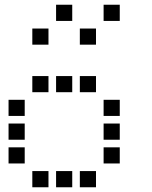

<svg xmlns="http://www.w3.org/2000/svg" viewBox="-20 -804 640 808"><path d="M217 -784Q216 -784 216 -784Q216 -784 216 -783V-717Q216 -716 216 -716Q216 -716 217 -716H283Q284 -716 284 -716Q284 -716 284 -717V-783Q284 -784 284 -784Q284 -784 283 -784ZM417 -784Q416 -784 416 -784Q416 -784 416 -783V-717Q416 -716 416 -716Q416 -716 417 -716H483Q484 -716 484 -716Q484 -716 484 -717V-783Q484 -784 484 -784Q484 -784 483 -784ZM117 -684Q116 -684 116 -684Q116 -684 116 -683V-617Q116 -616 116 -616Q116 -616 117 -616H183Q184 -616 184 -616Q184 -616 184 -617V-683Q184 -684 184 -684Q184 -684 183 -684ZM317 -684Q316 -684 316 -684Q316 -684 316 -683V-617Q316 -616 316 -616Q316 -616 317 -616H383Q384 -616 384 -616Q384 -616 384 -617V-683Q384 -684 384 -684Q384 -684 383 -684ZM117 -484Q116 -484 116 -484Q116 -484 116 -483V-417Q116 -416 116 -416Q116 -416 117 -416H183Q184 -416 184 -416Q184 -416 184 -417V-483Q184 -484 184 -484Q184 -484 183 -484ZM217 -484Q216 -484 216 -484Q216 -484 216 -483V-417Q216 -416 216 -416Q216 -416 217 -416H283Q284 -416 284 -416Q284 -416 284 -417V-483Q284 -484 284 -484Q284 -484 283 -484ZM317 -484Q316 -484 316 -484Q316 -484 316 -483V-417Q316 -416 316 -416Q316 -416 317 -416H383Q384 -416 384 -416Q384 -416 384 -417V-483Q384 -484 384 -484Q384 -484 383 -484ZM17 -384Q16 -384 16 -384Q16 -384 16 -383V-317Q16 -316 16 -316Q16 -316 17 -316H83Q84 -316 84 -316Q84 -316 84 -317V-383Q84 -384 84 -384Q84 -384 83 -384ZM417 -384Q416 -384 416 -384Q416 -384 416 -383V-317Q416 -316 416 -316Q416 -316 417 -316H483Q484 -316 484 -316Q484 -316 484 -317V-383Q484 -384 484 -384Q484 -384 483 -384ZM17 -284Q16 -284 16 -284Q16 -284 16 -283V-217Q16 -216 16 -216Q16 -216 17 -216H83Q84 -216 84 -216Q84 -216 84 -217V-283Q84 -284 84 -284Q84 -284 83 -284ZM417 -284Q416 -284 416 -284Q416 -284 416 -283V-217Q416 -216 416 -216Q416 -216 417 -216H483Q484 -216 484 -216Q484 -216 484 -217V-283Q484 -284 484 -284Q484 -284 483 -284ZM17 -184Q16 -184 16 -184Q16 -184 16 -183V-117Q16 -116 16 -116Q16 -116 17 -116H83Q84 -116 84 -116Q84 -116 84 -117V-183Q84 -184 84 -184Q84 -184 83 -184ZM417 -184Q416 -184 416 -184Q416 -184 416 -183V-117Q416 -116 416 -116Q416 -116 417 -116H483Q484 -116 484 -116Q484 -116 484 -117V-183Q484 -184 484 -184Q484 -184 483 -184ZM117 -84Q116 -84 116 -84Q116 -84 116 -83V-17Q116 -16 116 -16Q116 -16 117 -16H183Q184 -16 184 -16Q184 -16 184 -17V-83Q184 -84 184 -84Q184 -84 183 -84ZM217 -84Q216 -84 216 -84Q216 -84 216 -83V-17Q216 -16 216 -16Q216 -16 217 -16H283Q284 -16 284 -16Q284 -16 284 -17V-83Q284 -84 284 -84Q284 -84 283 -84ZM317 -84Q316 -84 316 -84Q316 -84 316 -83V-17Q316 -16 316 -16Q316 -16 317 -16H383Q384 -16 384 -16Q384 -16 384 -17V-83Q384 -84 384 -84Q384 -84 383 -84Z"/></svg>

Font: Doto Black SemiBold
Style: Regular
Weight: 600
Monospace: yes
Version: Version 1.000